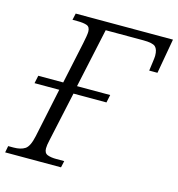

<svg xmlns="http://www.w3.org/2000/svg" viewBox="-122 -807 836 900"><g transform="rotate(15 295.5 -357.0)"><path d="M-16 0 -10 -32H16Q51 -32 71.5 -45.5Q92 -59 103 -111L153 -349H33L41 -387H162L205 -589Q209 -608 211.5 -623.5Q214 -639 214 -647Q214 -670 198 -676Q182 -682 151 -682H128L135 -714H607L577 -545H537Q539 -562 542.5 -586Q546 -610 546 -619Q546 -650 532.5 -662.5Q519 -675 474 -675H291L229 -387H390L382 -349H222L170 -109Q164 -83 164 -68Q164 -45 180.5 -38.5Q197 -32 224 -32H262L255 0Z"/></g></svg>

Font: Noto Serif Light
Style: Italic
Weight: 300
Italic angle: -12°
Designer: Monotype Design Team
Foundry: Monotype Imaging Inc.
Version: Version 2.013